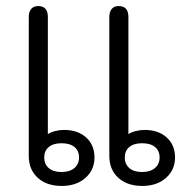

<svg xmlns="http://www.w3.org/2000/svg" viewBox="-20 -604 642 634"><path d="M75 -89V-548Q75 -565 83 -574.5Q91 -584 106 -584Q138 -584 138 -548V-161Q146 -167 161.5 -171Q177 -175 191 -175Q237 -175 264.5 -150Q292 -125 292 -84Q292 -43 262 -16.5Q232 10 184 10Q134 10 104.5 -17Q75 -44 75 -89ZM341 -89V-548Q341 -565 349 -574.5Q357 -584 372 -584Q404 -584 404 -548V-161Q412 -167 427.5 -171Q443 -175 457 -175Q503 -175 530.5 -150Q558 -125 558 -84Q558 -43 528 -16.5Q498 10 450 10Q400 10 370.5 -17Q341 -44 341 -89ZM241 -84Q241 -106 226 -118.5Q211 -131 183 -131Q156 -131 141 -118.5Q126 -106 126 -84Q126 -62 141 -49Q156 -36 183 -36Q210 -36 225.5 -49Q241 -62 241 -84ZM507 -84Q507 -106 492 -118.5Q477 -131 449 -131Q422 -131 407 -118.5Q392 -106 392 -84Q392 -62 407 -49Q422 -36 449 -36Q476 -36 491.5 -49Q507 -62 507 -84Z"/></svg>

Font: Kodchasan Light
Style: Regular
Weight: 300
Version: Version 1.000; ttfautohint (v1.6)